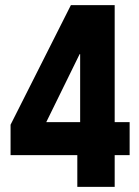

<svg xmlns="http://www.w3.org/2000/svg" viewBox="-20 -725 538 745"><path d="M280 0V-123H21V-241L255 -705H425V-251H483V-123H425V0ZM291 -251V-515H289L156 -244L147 -251Z"/></svg>

Font: Nunito Sans 7pt Condensed Black
Style: Regular
Weight: 900
Width: 3
Designer: Vernon Adams
Foundry: Vernon Adams
Version: Version 3.101;gftools[0.9.27]